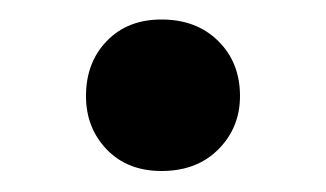

<svg xmlns="http://www.w3.org/2000/svg" viewBox="-20 -380 326 192"><path d="M141.5 -209Q107.5 -209 86.8 -230.5Q66 -252 66 -284Q66 -317.5 86.8 -339Q107.5 -360.5 141.5 -360.5Q176.5 -360.5 198.2 -339Q220 -317.5 220 -284Q220 -252.5 198.5 -230.8Q177 -209 141.5 -209Z"/></svg>

Font: Libre Caslon Text Medium
Style: Regular
Weight: 500
Designer: Pablo Impallari, Rodrigo Fuenzalida, Katja Schimmel
Foundry: Pablo Impallari, Rodrigo Fuenzalida
Version: Version 2.000